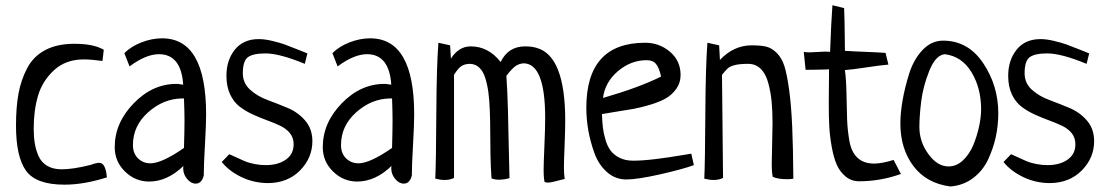

<svg xmlns="http://www.w3.org/2000/svg" viewBox="-20 -671 4143 720"><path d="M369.1 -484.4 364.3 -442.4Q323.2 -448.2 293.9 -448.2Q226.6 -448.2 182.6 -407.7Q138.7 -367.2 122.6 -312Q106.4 -256.8 106.4 -189.5Q106.4 -158.2 110.4 -133.8Q114.3 -109.4 124.5 -85.9Q134.8 -62.5 156.7 -49.3Q178.7 -36.1 210.9 -36.1Q253.9 -36.1 320.3 -52.7Q340.8 -60.5 352.5 -60.5Q376 -60.5 380.9 -5.9Q294.9 21.5 221.7 21.5Q115.2 21.5 77.6 -30.8Q40 -83 40 -200.2Q40 -268.6 49.3 -319.8Q58.6 -371.1 82 -415.5Q105.5 -460 149.9 -483.4Q194.3 -506.8 258.8 -506.8Q331.1 -506.8 369.1 -484.4Z M465.8 -421.9 446.3 -471.7Q471.7 -497.1 510.7 -512.2Q549.8 -527.3 587.9 -527.3Q752.9 -527.3 752.9 -242.2Q752.9 -203.1 748.5 -127Q744.1 -50.8 744.1 -12.7Q736.3 17.6 713.9 17.6Q696.3 17.6 681.6 0Q667 -17.6 667 -39.1Q667 -45.9 668 -48.8Q607.4 9.8 539.1 9.8Q487.3 9.8 448.7 -27.8Q410.2 -65.4 410.2 -119.1Q410.2 -210 481 -283.2Q551.8 -356.4 641.6 -356.4Q645.5 -356.4 649.4 -356Q653.3 -355.5 658.7 -354.5Q664.1 -353.5 667 -353.5Q659.2 -467.8 576.2 -467.8Q527.3 -467.8 465.8 -421.9ZM669.9 -116.2Q671.9 -184.6 671.9 -219.7Q671.9 -249 669.9 -301.8H662.1Q592.8 -300.8 535.6 -250Q478.5 -199.2 478.5 -127Q478.5 -95.7 497.6 -77.1Q516.6 -58.6 543.9 -58.6Q586.9 -58.6 669.9 -116.2Z M1132.8 -470.7 1123 -431.6Q1028.3 -470.7 975.6 -470.7Q928.7 -470.7 909.7 -456.5Q890.6 -442.4 890.6 -396.5Q890.6 -359.4 917.5 -335Q944.3 -310.5 982.4 -296.4Q1020.5 -282.2 1059.1 -266.1Q1097.7 -250 1124.5 -218.8Q1151.4 -187.5 1151.4 -141.6Q1151.4 -79.1 1105.5 -32.2Q1059.6 14.6 986.3 15.6Q932.6 15.6 885.7 -6.8Q838.9 -29.3 811.5 -63.5L839.8 -92.8Q851.6 -87.9 874.5 -77.1Q897.5 -66.4 907.2 -63Q917 -59.6 936 -55.7Q955.1 -51.8 976.6 -51.8Q1022.5 -51.8 1051.8 -72.3Q1081.1 -92.8 1081.1 -129.9Q1081.1 -154.3 1067.4 -171.4Q1053.7 -188.5 1031.2 -199.2Q1008.8 -210 981.9 -219.7Q955.1 -229.5 928.2 -241.7Q901.4 -253.9 878.9 -271Q856.4 -288.1 842.8 -317.4Q829.1 -346.7 829.1 -386.7Q829.1 -445.3 860.8 -484.9Q892.6 -524.4 950.2 -524.4Q972.7 -524.4 1001 -517.6Q1029.3 -510.7 1045.9 -504.9Q1062.5 -499 1095.2 -485.8Q1127.9 -472.7 1132.8 -470.7Z M1246.1 -421.9 1226.6 -471.7Q1252 -497.1 1291 -512.2Q1330.1 -527.3 1368.2 -527.3Q1533.2 -527.3 1533.2 -242.2Q1533.2 -203.1 1528.8 -127Q1524.4 -50.8 1524.4 -12.7Q1516.6 17.6 1494.1 17.6Q1476.6 17.6 1461.9 0Q1447.3 -17.6 1447.3 -39.1Q1447.3 -45.9 1448.2 -48.8Q1387.7 9.8 1319.3 9.8Q1267.6 9.8 1229 -27.8Q1190.4 -65.4 1190.4 -119.1Q1190.4 -210 1261.2 -283.2Q1332 -356.4 1421.9 -356.4Q1425.8 -356.4 1429.7 -356Q1433.6 -355.5 1439 -354.5Q1444.3 -353.5 1447.3 -353.5Q1439.5 -467.8 1356.4 -467.8Q1307.6 -467.8 1246.1 -421.9ZM1450.2 -116.2Q1452.1 -184.6 1452.1 -219.7Q1452.1 -249 1450.2 -301.8H1442.4Q1373 -300.8 1315.9 -250Q1258.8 -199.2 1258.8 -127Q1258.8 -95.7 1277.8 -77.1Q1296.9 -58.6 1324.2 -58.6Q1367.2 -58.6 1450.2 -116.2Z M1878.9 -386.7Q1882.8 -332 1884.8 -257.3Q1886.7 -182.6 1888.2 -106.4Q1889.6 -30.3 1890.6 -2.9Q1869.1 2.9 1850.6 2.9Q1835.9 2.9 1823.2 -2Q1820.3 -40 1819.3 -88.9Q1818.4 -137.7 1818.4 -175.3Q1818.4 -212.9 1816.9 -253.9Q1815.4 -294.9 1811.5 -324.2Q1807.6 -353.5 1799.8 -378.4Q1792 -403.3 1777.8 -417Q1763.7 -430.7 1743.2 -431.6Q1722.7 -431.6 1710 -422.9Q1697.3 -414.1 1682.6 -390.6V-3.9Q1668 3.9 1647.5 3.9Q1631.8 3.9 1612.3 -1Q1615.2 -62.5 1616.2 -243.2Q1617.2 -423.8 1624 -510.7L1668 -501L1670.9 -451.2Q1700.2 -497.1 1745.1 -497.1Q1811.5 -497.1 1857.4 -438.5Q1885.7 -497.1 1949.2 -497.1Q1974.6 -497.1 1993.2 -491.2Q2099.6 -460.9 2099.6 -218.8Q2099.6 -183.6 2097.2 -124.5Q2094.7 -65.4 2094.7 -44.9Q2094.7 -17.6 2097.7 0Q2046.9 13.7 2036.1 13.7Q2026.4 13.7 2022.5 11.7Q2018.6 -1 2018.6 -35.2Q2018.6 -56.6 2021.5 -123.5Q2024.4 -190.4 2024.4 -228.5Q2024.4 -431.6 1944.3 -433.6Q1925.8 -432.6 1912.1 -422.4Q1898.4 -412.1 1878.9 -386.7Z M2572.3 -94.7 2582 -51.8Q2539.1 -36.1 2454.6 -17.1Q2370.1 2 2329.1 2Q2287.1 2 2255.9 -25.9Q2224.6 -53.7 2209 -97.2Q2193.4 -140.6 2186 -183.1Q2178.7 -225.6 2178.7 -266.6Q2178.7 -510.7 2399.4 -510.7Q2452.1 -510.7 2492.2 -477.1Q2532.2 -443.4 2532.2 -389.6Q2532.2 -360.4 2516.1 -337.9Q2500 -315.4 2477.1 -302.2Q2454.1 -289.1 2418.5 -278.3Q2382.8 -267.6 2355.5 -262.7Q2328.1 -257.8 2290 -252Q2252 -246.1 2237.3 -243.2Q2238.3 -214.8 2240.7 -193.4Q2243.2 -171.9 2250.5 -147Q2257.8 -122.1 2270 -106Q2282.2 -89.8 2303.7 -79.1Q2325.2 -68.4 2354.5 -68.4Q2389.6 -68.4 2440.4 -74.7Q2491.2 -81.1 2530.8 -87.9Q2570.3 -94.7 2572.3 -94.7ZM2241.2 -303.7Q2374 -341.8 2459 -383.8Q2452.1 -416 2440.4 -430.7Q2428.7 -445.3 2405.3 -445.3Q2345.7 -445.3 2297.4 -404.3Q2249 -363.3 2241.2 -303.7Z M2687.5 -390.6 2691.4 -3.9Q2676.8 3.9 2656.2 3.9Q2640.6 3.9 2621.1 -1Q2624 -62.5 2625 -243.2Q2626 -423.8 2632.8 -510.7L2676.8 -501L2679.7 -446.3Q2731.4 -501 2798.8 -501Q2833 -501 2853.5 -496.1Q2874 -491.2 2893.1 -472.2Q2912.1 -453.1 2921.9 -421.9Q2931.6 -390.6 2939.5 -332.5Q2947.3 -274.4 2950.7 -196.8Q2954.1 -119.1 2955.1 -1Q2949.2 1 2932.6 1Q2897.5 1 2877.9 -7.8Q2874 -23.4 2874 -59.6Q2874 -78.1 2875.5 -129.4Q2877 -180.7 2877 -209Q2877 -255.9 2873.5 -291Q2870.1 -326.2 2860.8 -360.4Q2851.6 -394.5 2832.5 -413.1Q2813.5 -431.6 2785.2 -431.6Q2752.9 -431.6 2734.9 -426.8Q2716.8 -421.9 2709.5 -415Q2702.1 -408.2 2687.5 -390.6Z M3300.8 -472.7 3311.5 -428.7Q3285.2 -426.8 3230.5 -418.5Q3175.8 -410.2 3148.4 -408.2Q3153.3 -374 3154.3 -318.4Q3155.3 -262.7 3156.7 -222.2Q3158.2 -181.6 3165.5 -141.1Q3172.9 -100.6 3195.8 -79.1Q3218.8 -57.6 3257.8 -57.6Q3287.1 -57.6 3331.1 -71.3Q3349.6 -35.2 3358.4 -18.6Q3281.2 8.8 3202.1 8.8Q3172.9 8.8 3151.4 -8.8Q3129.9 -26.4 3118.2 -52.7Q3106.4 -79.1 3099.1 -119.6Q3091.8 -160.2 3089.8 -196.3Q3087.9 -232.4 3087.9 -279.3Q3087.9 -304.7 3088.4 -349.6Q3088.9 -394.5 3088.9 -411.1Q3079.1 -410.2 3043 -409.7Q3006.8 -409.2 3001 -409.2Q2994.1 -474.6 2994.1 -476.6Q3001 -474.6 3016.6 -474.6Q3025.4 -474.6 3044.9 -476.1Q3064.5 -477.5 3074.2 -477.5Q3078.1 -477.5 3084.5 -477.1Q3090.8 -476.6 3092.8 -476.6Q3096.7 -584 3101.6 -651.4L3145.5 -640.6Q3146.5 -617.2 3147 -590.3Q3147.5 -563.5 3147.9 -530.8Q3148.4 -498 3148.4 -480.5Q3173.8 -478.5 3224.6 -476.6Q3275.4 -474.6 3300.8 -472.7Z M3356.4 -208Q3356.4 -247.1 3364.7 -294.9Q3373 -342.8 3389.6 -395.5Q3406.2 -448.2 3439.5 -483.4Q3472.7 -518.6 3516.6 -518.6Q3610.4 -518.6 3667 -434.1Q3723.6 -349.6 3723.6 -246.1Q3723.6 -202.1 3714.4 -158.7Q3705.1 -115.2 3685.5 -73.2Q3666 -31.2 3629.4 -3.4Q3592.8 24.4 3543.9 28.3Q3454.1 16.6 3405.3 -48.3Q3356.4 -113.3 3356.4 -208ZM3522.5 -467.8Q3488.3 -463.9 3464.8 -405.3Q3441.4 -346.7 3434.6 -291.5Q3427.7 -236.3 3427.7 -194.3Q3427.7 -139.6 3461.4 -93.3Q3495.1 -46.9 3537.1 -46.9Q3567.4 -46.9 3591.8 -70.3Q3616.2 -93.8 3630.4 -128.4Q3644.5 -163.1 3651.9 -198.2Q3659.2 -233.4 3659.2 -260.7Q3659.2 -340.8 3623 -400.4Q3586.9 -460 3522.5 -467.8Z M4064.5 -470.7 4054.7 -431.6Q3960 -470.7 3907.2 -470.7Q3860.4 -470.7 3841.3 -456.5Q3822.3 -442.4 3822.3 -396.5Q3822.3 -359.4 3849.1 -335Q3876 -310.5 3914.1 -296.4Q3952.1 -282.2 3990.7 -266.1Q4029.3 -250 4056.2 -218.8Q4083 -187.5 4083 -141.6Q4083 -79.1 4037.1 -32.2Q3991.2 14.6 3918 15.6Q3864.3 15.6 3817.4 -6.8Q3770.5 -29.3 3743.2 -63.5L3771.5 -92.8Q3783.2 -87.9 3806.2 -77.1Q3829.1 -66.4 3838.9 -63Q3848.6 -59.6 3867.7 -55.7Q3886.7 -51.8 3908.2 -51.8Q3954.1 -51.8 3983.4 -72.3Q4012.7 -92.8 4012.7 -129.9Q4012.7 -154.3 3999 -171.4Q3985.4 -188.5 3962.9 -199.2Q3940.4 -210 3913.6 -219.7Q3886.7 -229.5 3859.9 -241.7Q3833 -253.9 3810.5 -271Q3788.1 -288.1 3774.4 -317.4Q3760.7 -346.7 3760.7 -386.7Q3760.7 -445.3 3792.5 -484.9Q3824.2 -524.4 3881.8 -524.4Q3904.3 -524.4 3932.6 -517.6Q3960.9 -510.7 3977.5 -504.9Q3994.1 -499 4026.9 -485.8Q4059.6 -472.7 4064.5 -470.7Z"/></svg>

Font: Neucha
Style: Regular
Weight: 400
Designer: Jovanny Lemonad
Foundry: Jovanny Lemonad
Version: Version 001.001